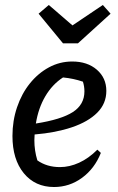

<svg xmlns="http://www.w3.org/2000/svg" viewBox="-20 -741 472 771"><path d="M197 10Q121 10 75.5 -45.5Q30 -101 30 -195Q30 -256 48.5 -310.5Q67 -365 100 -406Q133 -447 176.5 -470.5Q220 -494 270 -494Q331 -494 369 -461Q407 -428 407 -376Q407 -325 370.5 -288.5Q334 -252 269 -230Q204 -208 119 -201Q118 -190 118 -178Q118 -136 130 -97Q168 -70 221 -70Q259 -70 297.5 -87.5Q336 -105 371 -140L385 -127Q360 -64 309.5 -27Q259 10 197 10ZM319 -374Q319 -394 313 -413Q275 -426 233 -430Q190 -402 162 -354.5Q134 -307 124 -245Q226 -261 272.5 -291Q319 -321 319 -374ZM233 -567 135 -686 176 -721 271 -639 393 -721 424 -686 293 -567Z"/></svg>

Font: Piazzolla Medium
Style: Italic
Weight: 500
Italic angle: -11.3°
Designer: Juan Pablo del Peral
Foundry: Huerta Tipografica
Version: Version 1.330